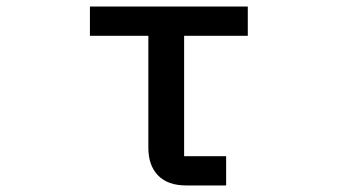

<svg xmlns="http://www.w3.org/2000/svg" viewBox="-20 -565 1040 585"><path d="M547 0Q491 0 461.5 -30.5Q432 -61 432 -115V-456H254V-545H735V-456H541V-89H669V0Z"/></svg>

Font: IBM Plex Sans JP Medium
Style: Regular
Weight: 500
Designer: Mike Abbink; Paul van der Laan; Pieter van Rosmalen; Wujin Sim; Yejin Wi; Jinhee Kim; Boomi Park; Yona Kim; Kichan Ma
Foundry: Sandoll Inc.
Version: Version 1.001